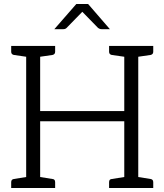

<svg xmlns="http://www.w3.org/2000/svg" viewBox="-20 -941 823 961"><path d="M672 -657V-55L734 -45Q747 -43 747 -29V0H526V-29Q526 -44 539 -45L602 -55V-334H181V-55L243 -45Q256 -44 256 -29V0H36V-29Q36 -43 49 -45L111 -55V-657L49 -666Q36 -669 36 -682V-711H256V-682Q256 -669 243 -666L181 -657V-385H602V-657L539 -666Q526 -669 526 -682V-711H747V-682Q747 -669 734 -666ZM252 -795 362 -921H421L530 -795H488Q479 -795 471 -801L392 -882L313 -801Q307 -795 297 -795Z"/></svg>

Font: Aleo Light
Style: Regular
Weight: 300
Designer: Alessio Laiso
Foundry: Alessio Laiso
Version: Version 2.000